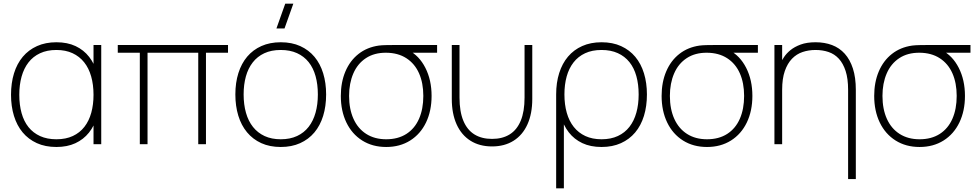

<svg xmlns="http://www.w3.org/2000/svg" viewBox="-20 -785 5322 1045"><path d="M531 -540V0H489V-540ZM287 -555Q347 -555 391.5 -534Q436 -513 465.5 -475Q495 -437 509.5 -384.5Q524 -332 524 -269Q524 -205.5 509 -153Q494 -100.5 464.2 -63.2Q434.5 -26 390.2 -5.5Q346 15 287 15Q226.5 15 180.5 -6Q134.5 -27 103.2 -64.5Q72 -102 56 -154.2Q40 -206.5 40 -269Q40 -333 56.2 -385.8Q72.5 -438.5 104 -476Q135.5 -513.5 181.5 -534.2Q227.5 -555 287 -555ZM287 -513Q236 -513 198 -495.2Q160 -477.5 135 -445.2Q110 -413 97.5 -368.2Q85 -323.5 85 -269Q85 -214 97.5 -169.2Q110 -124.5 135.2 -93Q160.5 -61.5 198.5 -44.2Q236.5 -27 287 -27Q338.5 -27 376.5 -44.8Q414.5 -62.5 439.5 -94.8Q464.5 -127 476.8 -171.5Q489 -216 489 -269Q489 -324 476.2 -369Q463.5 -414 438 -446Q412.5 -478 374.8 -495.5Q337 -513 287 -513Z M741 0V-498H621V-540H1221V-498H1101V0H1059V-498H783V0Z M1528.5 -630H1484.5L1532.5 -765H1576.5ZM1508 15Q1567.5 15 1613.5 -5.8Q1659.5 -26.5 1691 -64Q1722.5 -101.5 1738.8 -154.2Q1755 -207 1755 -271Q1755 -333.5 1739 -385.8Q1723 -438 1691.8 -475.5Q1660.5 -513 1614.5 -534Q1568.5 -555 1508 -555Q1449 -555 1403 -534.5Q1357 -514 1325.5 -476.8Q1294 -439.5 1277.5 -387.2Q1261 -335 1261 -271Q1261 -208 1277 -155.5Q1293 -103 1324.5 -65Q1356 -27 1402 -6Q1448 15 1508 15ZM1508 -27Q1458 -27 1420.2 -44.5Q1382.5 -62 1357 -94Q1331.5 -126 1318.8 -171Q1306 -216 1306 -271Q1306 -324.5 1318.2 -368.8Q1330.5 -413 1355.5 -445.2Q1380.5 -477.5 1418.5 -495.2Q1456.5 -513 1508 -513Q1558.5 -513 1596.5 -495.8Q1634.5 -478.5 1659.8 -447Q1685 -415.5 1697.5 -370.8Q1710 -326 1710 -271Q1710 -216.5 1697.5 -171.8Q1685 -127 1660 -94.8Q1635 -62.5 1597 -44.8Q1559 -27 1508 -27Z M2082 15Q2007.5 15 1951.5 -20.2Q1895.5 -55.5 1865.2 -118.5Q1835 -181.5 1835 -263Q1835 -337.5 1860 -396.2Q1885 -455 1931.5 -491.5Q1978 -528 2042 -537Q2058 -539 2080.2 -539.5Q2102.5 -540 2122 -540H2359V-498H2181L2203 -512Q2261.5 -482 2295.2 -415.8Q2329 -349.5 2329 -263Q2329 -181.5 2298.8 -118.5Q2268.5 -55.5 2212.5 -20.2Q2156.5 15 2082 15ZM2082 -27Q2146.5 -27 2192 -56.2Q2237.5 -85.5 2260.8 -138.8Q2284 -192 2284 -263Q2284 -333 2260.8 -385.8Q2237.5 -438.5 2192 -468Q2146.5 -497.5 2082 -498Q2017 -498.5 1971.5 -468.5Q1926 -438.5 1903 -385Q1880 -331.5 1880 -263Q1880 -191.5 1904 -138.2Q1928 -85 1973.5 -56Q2019 -27 2082 -27Z M2439 -246V-540H2481V-254Q2481 -178 2501.8 -128Q2522.5 -78 2562 -53.5Q2601.5 -29 2658 -29Q2714.5 -29 2754 -53.5Q2793.5 -78 2814.2 -128Q2835 -178 2835 -254V-540H2877V-246Q2877 -166.5 2850.8 -108.2Q2824.5 -50 2775.2 -19Q2726 12 2658 12Q2590 12 2540.8 -19Q2491.5 -50 2465.2 -108.2Q2439 -166.5 2439 -246Z M3007 240V-271H3049V240ZM3254 -27Q3305 -27 3343 -44.8Q3381 -62.5 3406 -94.8Q3431 -127 3443.5 -171.8Q3456 -216.5 3456 -271Q3456 -326 3443.5 -370.8Q3431 -415.5 3405.8 -447Q3380.5 -478.5 3342.5 -495.8Q3304.5 -513 3254 -513Q3202.5 -513 3164.5 -495.2Q3126.5 -477.5 3101.5 -445.2Q3076.5 -413 3064.2 -368.8Q3052 -324.5 3052 -271Q3052 -216 3064.8 -171Q3077.5 -126 3103 -94Q3128.5 -62 3166.2 -44.5Q3204 -27 3254 -27ZM3017 -271H3007Q3007 -335 3023.5 -387.2Q3040 -439.5 3071.5 -476.8Q3103 -514 3149 -534.5Q3195 -555 3254 -555Q3314.5 -555 3360.5 -534Q3406.5 -513 3437.8 -475.5Q3469 -438 3485 -385.8Q3501 -333.5 3501 -271Q3501 -207 3484.8 -154.2Q3468.5 -101.5 3437 -64Q3405.5 -26.5 3359.5 -5.8Q3313.5 15 3254 15Q3194 15 3149.5 -6Q3105 -27 3075.5 -65Q3046 -103 3031.5 -155.5Q3017 -208 3017 -271Z M3828 15Q3753.5 15 3697.5 -20.2Q3641.5 -55.5 3611.2 -118.5Q3581 -181.5 3581 -263Q3581 -337.5 3606 -396.2Q3631 -455 3677.5 -491.5Q3724 -528 3788 -537Q3804 -539 3826.2 -539.5Q3848.5 -540 3868 -540H4105V-498H3927L3949 -512Q4007.5 -482 4041.2 -415.8Q4075 -349.5 4075 -263Q4075 -181.5 4044.8 -118.5Q4014.5 -55.5 3958.5 -20.2Q3902.5 15 3828 15ZM3828 -27Q3892.5 -27 3938 -56.2Q3983.5 -85.5 4006.8 -138.8Q4030 -192 4030 -263Q4030 -333 4006.8 -385.8Q3983.5 -438.5 3938 -468Q3892.5 -497.5 3828 -498Q3763 -498.5 3717.5 -468.5Q3672 -438.5 3649 -385Q3626 -331.5 3626 -263Q3626 -191.5 3650 -138.2Q3674 -85 3719.5 -56Q3765 -27 3828 -27Z M4596 -296Q4596 -357 4582.5 -398.5Q4569 -440 4545.5 -465.5Q4522 -491 4489.5 -502Q4457 -513 4419 -513Q4381.5 -513 4348.5 -502Q4315.5 -491 4290.8 -465.5Q4266 -440 4251.5 -398.5Q4237 -357 4237 -296L4227 -439.5Q4234 -454 4247 -474Q4260 -494 4282 -512Q4304 -530 4337.5 -542.5Q4371 -555 4419 -555Q4468 -555 4508.5 -539.8Q4549 -524.5 4577.8 -492.5Q4606.5 -460.5 4622.2 -411.8Q4638 -363 4638 -296V189.5H4596ZM4195 0V-540H4237V0Z M4985 15Q4910.5 15 4854.5 -20.2Q4798.5 -55.5 4768.2 -118.5Q4738 -181.5 4738 -263Q4738 -337.5 4763 -396.2Q4788 -455 4834.5 -491.5Q4881 -528 4945 -537Q4961 -539 4983.2 -539.5Q5005.5 -540 5025 -540H5262V-498H5084L5106 -512Q5164.5 -482 5198.2 -415.8Q5232 -349.5 5232 -263Q5232 -181.5 5201.8 -118.5Q5171.5 -55.5 5115.5 -20.2Q5059.5 15 4985 15ZM4985 -27Q5049.5 -27 5095 -56.2Q5140.5 -85.5 5163.8 -138.8Q5187 -192 5187 -263Q5187 -333 5163.8 -385.8Q5140.5 -438.5 5095 -468Q5049.5 -497.5 4985 -498Q4920 -498.5 4874.5 -468.5Q4829 -438.5 4806 -385Q4783 -331.5 4783 -263Q4783 -191.5 4807 -138.2Q4831 -85 4876.5 -56Q4922 -27 4985 -27Z"/></svg>

Font: Vela Sans GX ExtLt
Style: Regular
Weight: 200
Designer: Principal design: Mikhail Sharanda - project Manrope.
Design modification: Ravid Balaliev
Foundry: Mikhail Sharanda
Version: Version 1.001